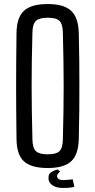

<svg xmlns="http://www.w3.org/2000/svg" viewBox="-20 -827 472 953"><path d="M217 7Q135 7 99 -26Q63 -59 62 -136Q61 -211 60.5 -276Q60 -341 60 -402Q60 -463 60.5 -527Q61 -591 62 -664Q63 -740 99 -773.5Q135 -807 217 -807Q297 -807 333 -773.5Q369 -740 371 -664Q373 -591 373.5 -527Q374 -463 374 -402Q374 -341 373.5 -276Q373 -211 371 -136Q369 -59 333 -26Q297 7 217 7ZM217 -61Q259 -61 275 -76.5Q291 -92 292 -133Q294 -210 295 -274.5Q296 -339 296 -399.5Q296 -460 295 -524.5Q294 -589 292 -667Q291 -708 275 -723.5Q259 -739 217 -739Q175 -739 158.5 -723.5Q142 -708 141 -667Q139 -591 138 -527.5Q137 -464 137 -403Q137 -342 138 -277Q139 -212 141 -133Q142 -92 158.5 -76.5Q175 -61 217 -61ZM221 52Q221 36 235 27Q249 18 266 14L278 24Q273 29 268 35Q263 41 263 47Q263 55 270.5 61Q278 67 295 67Q303 67 317.5 65.5Q332 64 341 63L349 100Q336 104 319.5 105Q303 106 293 106Q257 106 237.5 90.5Q218 75 221 52Z"/></svg>

Font: Big Shoulders Text
Style: Regular
Weight: 400
Designer: Patric King
Foundry: XO Type Co
Version: Version 1.000; ttfautohint (v1.8.2)